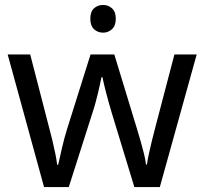

<svg xmlns="http://www.w3.org/2000/svg" viewBox="-20 -757 826 776"><path d="M397 -737Q417 -737 432.5 -723.5Q448 -710 448 -681Q448 -653 432.5 -639Q417 -625 397 -625Q375 -625 360 -639Q345 -653 345 -681Q345 -710 360 -723.5Q375 -737 397 -737ZM431 -303Q425 -324 419 -344.5Q413 -365 408.5 -383.5Q404 -402 400 -418Q396 -434 394 -445H390Q388 -434 384.5 -418Q381 -402 376.5 -383Q372 -364 366.5 -343.5Q361 -323 354 -302L258 -1H158L11 -537H102L176 -251Q184 -222 191 -192.5Q198 -163 203.5 -136.5Q209 -110 211 -91H215Q218 -103 222 -121Q226 -139 230.5 -159Q235 -179 240.5 -199Q246 -219 251 -235L346 -537H442L534 -235Q541 -212 548.5 -186Q556 -160 562 -135.5Q568 -111 570 -92H574Q576 -109 581.5 -134.5Q587 -160 594.5 -190.5Q602 -221 610 -251L685 -537H775L626 -1H523Z"/></svg>

Font: uhindi85
Style: Book
Weight: 400
Designer: Jelle Bosma - Monotype Design Team
Foundry: Monotype Imaging Inc.
Version: Version 2.003